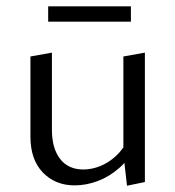

<svg xmlns="http://www.w3.org/2000/svg" viewBox="-20 -589 561 615"><path d="M219.1 4.8Q157 4.8 117.2 -36.5Q77.5 -77.9 77.5 -151.1V-408.1L146.3 -420.4V-173.5Q146.3 -113.8 172.6 -79.9Q198.8 -46.1 247 -46.1Q273.1 -46.1 300.1 -56.6Q327.1 -67.1 351.5 -89.4Q375.8 -111.7 392.2 -146.7L416.8 -123.9Q394.9 -80 362.6 -51.5Q330.4 -23 293.1 -9.1Q255.9 4.8 219.1 4.8ZM386.8 5.9 375.2 -96V-408.1L444.1 -420.4V-5.9ZM134.3 -519.5V-568.7H399.3V-519.5Z"/></svg>

Font: Ysabeau
Style: Bold
Weight: 700
Designer: Christian Thalmann (Catharsis Fonts)
Version: Version 2.000;gftools[0.9.27.dev2+g8671c4b]